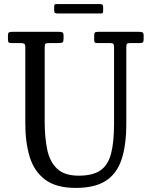

<svg xmlns="http://www.w3.org/2000/svg" viewBox="-20 -906 742 941"><path d="M518 -695H456.5Q447 -695 444.2 -698.2Q441.5 -701.5 441.5 -711.5V-730.5Q441.5 -743.5 445.5 -746.8Q449.5 -750 461.5 -750H662Q674.5 -750 679.2 -747Q684 -744 684 -730.5V-713.5Q684 -701 679.8 -698Q675.5 -695 665.5 -695H621Q607 -695 603 -692Q599 -689 599 -675.5V-300Q599 -192.5 575.2 -122.8Q551.5 -53 497.2 -19Q443 15 351.5 15Q255 15 201 -25.8Q147 -66.5 125.5 -137.5Q104 -208.5 104 -300V-674.5Q104 -689 98 -692Q92 -695 79 -695H36Q23.5 -695 21.2 -699.5Q19 -704 19 -716.5V-732.5Q19 -744.5 23.8 -747.2Q28.5 -750 40 -750H268.5Q280.5 -750 286 -747.2Q291.5 -744.5 291.5 -731.5V-717.5Q291.5 -702 286.8 -698.5Q282 -695 267.5 -695H224Q207.5 -695 203.2 -691.8Q199 -688.5 199 -672.5V-310Q199 -234 211.2 -174Q223.5 -114 259.5 -79.5Q295.5 -45 366.5 -45Q434.5 -45 472 -70.8Q509.5 -96.5 524.2 -152.8Q539 -209 539 -300V-672.5Q539 -687 535.5 -691Q532 -695 518 -695ZM245.5 -856V-872.5Q245.5 -879.5 247.2 -882.8Q249 -886 255.5 -886H468.5Q478 -886 481.8 -883.2Q485.5 -880.5 485.5 -870.5V-855Q485.5 -847 484 -843.5Q482.5 -840 474.5 -840H263Q253.5 -840 249.5 -842.8Q245.5 -845.5 245.5 -856Z"/></svg>

Font: Besley* Narrow
Style: Regular
Weight: 400
Width: 4
Designer: Owen Earl
Foundry: indestructible type*
Version: Version 3.000; ttfautohint (v1.8.3)